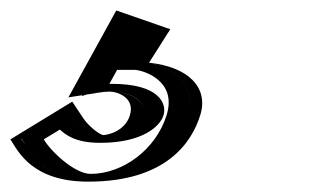

<svg xmlns="http://www.w3.org/2000/svg" viewBox="-53 -57 643 371"><path d="M77.5 157 -11 211C-11 211 27.6 294 117.6 294C228.6 294 289.8 228 309.1 165C330.1 96 266.2 63 211.2 63L253.7 -4L190.4 -26L105.1 129C105.1 129 122.8 120 158.8 120C254.8 120 240.8 204 145.1 204C99.1 204 77.5 157 77.5 157ZM69.2 177.3C79.2 192.2 101 219 140.5 219C187.6 219 227.5 198.9 237.8 166.3C249.1 130.6 217.3 105 163.4 105C151.5 105 138.6 106.3 132.5 107.3L195.4 -6.9L231.8 5.8L185.9 78H206.7C258.4 78 311.2 109 294.1 165C277.1 220.5 225.6 279 122.2 279C61.2 279 24.4 235.3 10.2 213.3ZM69.2 177.3 10.2 213.3C24.4 235.3 61.2 279 122.2 279C225.6 279 277.1 220.5 294.1 165C311.2 109 258.4 78 206.7 78H185.9L231.8 5.8L195.4 -6.9L132.5 107.3C138.6 106.3 151.5 105 163.4 105C217.3 105 249.1 130.6 237.8 166.3C227.5 198.9 187.6 219 140.5 219C101 219 79.2 192.2 69.2 177.3ZM158.8 120C148 120 135.5 121.3 130.3 122.1L106.9 125.7L190.4 -26L253.7 -4L211.2 63C266.3 63 330.2 96 309.1 165C289.8 227.8 228.5 294 117.6 294C49.5 294 11 246.6 -3.8 223.6L-11.7 211.4L76.9 157.4L83.2 166.8C92.7 181.1 112.6 204 145.1 204C189.9 204 216.7 185.7 222.9 166.2C230.3 142.8 207.2 120 158.8 120ZM62.6 193.4C73.6 202.9 91.6 219 140.5 219C223.1 219 256.5 186.7 262.9 165.9C270.1 142.6 253.7 105 163.4 105C161.8 105 159.5 105 158.4 105L173.3 78H206.7C220.7 78 289.9 96.8 269.1 165C248.7 231.6 184.5 279 122.2 279C90.9 279 44.5 234.7 31.6 212.3ZM86.6 139.4 -32.9 212.3C-18 235.3 8.7 294 117.6 294C269.2 294 318.2 216.9 334.1 165C350.4 111.5 310.3 72.1 235 64.2L276 -0.5L171.7 -36.8L79.2 131.1L144.1 121.1C145.3 120.9 154.8 120 158.8 120C173.7 120 208.8 131.7 197.8 166.3C188.2 196.6 155.7 203.8 146.3 204C136.3 201.7 116.7 184.6 108.4 172.1Z"/></svg>

Font: Hussar Outliner
Style: Obl
Weight: 700
Foundry: Cannot Into Space Fonts
Version: Version 0.92